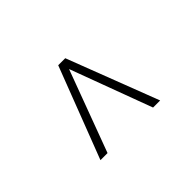

<svg xmlns="http://www.w3.org/2000/svg" viewBox="-94 -904 1188 1188"><g transform="rotate(-45 500.0 -310.0)"><path d="M761.2 -9.8H699.2L500 -545.9L300.8 -9.8H238.8L469.2 -609.9H530.8Z"/></g></svg>

Font: Perun
Style: Bold
Weight: 700
Foundry: Copyright (c) Stefan Peev, Context Ltd, 2016
Version: Version 1.0000